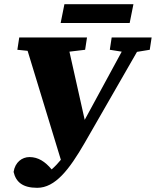

<svg xmlns="http://www.w3.org/2000/svg" viewBox="-20 -831 745 918"><path d="M270 -721H600L618 -811H288ZM505 -593 562 -584 385 -258 312 -584 387 -593 396 -652H72L63 -593L112 -588L271 -67C258 -51 243 -35 227 -21C196 -58 163 -80 121 -80C85 -80 52 -55 45 -9C56 39 88 67 158 67C244 67 311 -20 385 -148L635 -583L696 -593L705 -652H514Z"/></svg>

Font: Source Serif Pro Black
Style: Italic
Weight: 900
Italic angle: -12°
Designer: Frank Grießhammer
Foundry: Adobe Systems Incorporated
Version: Version 3.001;hotconv 1.0.111;makeotfexe 2.5.65597